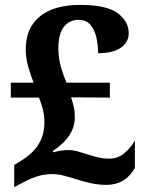

<svg xmlns="http://www.w3.org/2000/svg" viewBox="-20 -744 599 783"><path d="M414 10Q383 10 350.5 3Q318 -4 295 -12Q270 -20 243 -27Q216 -34 196 -34Q162 -34 135.5 -26Q109 -18 82 -4L38 19V-71L70 -91Q91 -104 112 -124Q133 -144 147 -174Q161 -204 161 -244Q161 -273 155 -297Q149 -321 139 -346H24V-407H117Q107 -432 96 -468.5Q85 -505 85 -543Q85 -630 142.5 -677Q200 -724 307 -724Q414 -724 459.5 -690.5Q505 -657 505 -608Q505 -573 473.5 -550Q442 -527 380 -527Q380 -558 373.5 -589Q367 -620 350 -641.5Q333 -663 300 -663Q263 -663 240.5 -634.5Q218 -606 218 -547Q218 -506 229 -469Q240 -432 251 -407H428V-346L270 -347Q277 -325 281 -308Q285 -291 285 -265Q285 -187 195 -128L198 -123Q204 -125 221.5 -128.5Q239 -132 257 -132Q277 -132 295.5 -127Q314 -122 345 -112Q367 -105 385 -101Q403 -97 425 -97Q459 -97 485 -117.5Q511 -138 530 -171V-59Q491 10 414 10Z"/></svg>

Font: Noto Serif Oriya
Style: Bold
Weight: 700
Designer: David Williams
Foundry: Google LLC, David Williams
Version: Version 1.051; ttfautohint (v1.8.4.7-5d5b)